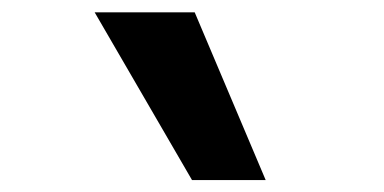

<svg xmlns="http://www.w3.org/2000/svg" viewBox="-20 -815 626 313"><path d="M293 -521.5 134.3 -794.9H297.4L413.1 -521.5Z"/></svg>

Font: CaskaydiaMono NF
Style: Bold
Weight: 700
Designer: Aaron Bell
Foundry: Saja Typeworks
Version: Version 2111.001; ttfautohint (v1.8.4);Nerd Fonts 3.1.1